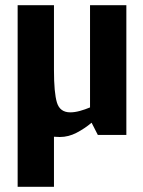

<svg xmlns="http://www.w3.org/2000/svg" viewBox="-20 -520 553 740"><path d="M188 200H48V-500H188V-250Q188 -162 199.5 -124.5Q211 -87 251 -87Q268 -87 288 -92.5Q308 -98 327 -106V-500H467V0H357L333 -47Q307 -25 275.5 -8.5Q244 8 211 8H210Q199 8 188 7Z"/></svg>

Font: Epunda Sans
Style: Bold
Weight: 700
Designer: Simon Atzbach
Foundry: typofactur
Version: Version 2.204; ttfautohint (v1.8.4.7-5d5b)